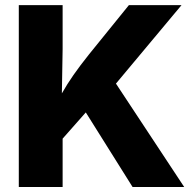

<svg xmlns="http://www.w3.org/2000/svg" viewBox="-20 -748 781 768"><path d="M55.2 0V-727.5H230.5V-551.8L227.5 -374.5Q248.5 -411.6 273.9 -448Q299.3 -484.4 335.9 -530.3L495.6 -727.5H706.1L443.8 -413.6L716.8 0H510.3L323.2 -298.3L230.5 -193.4V0Z"/></svg>

Font: Inter Extra Bold
Style: Regular
Weight: 800
Designer: Rasmus Andersson
Foundry: rsms
Version: Version 4.000;git-3c8e0fc